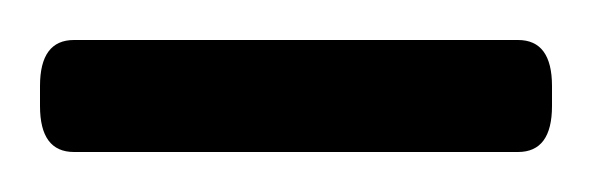

<svg xmlns="http://www.w3.org/2000/svg" viewBox="-20 -695 296 96"><path d="M17 -619Q0 -619 0 -642V-652Q0 -675 17 -675H239Q256 -675 256 -652V-642Q256 -619 239 -619Z"/></svg>

Font: Asap Light
Style: Regular
Weight: 300
Designer: Pablo Cosgaya
Foundry: Omnibus-Type
Version: Version 3.001